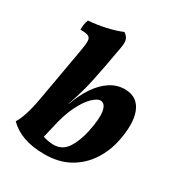

<svg xmlns="http://www.w3.org/2000/svg" viewBox="-171 -823 879 946"><g transform="rotate(30 268.5 -350.5)"><path d="M261.3 -710Q279.4 -698.2 285.2 -682.4Q291 -666.7 284.9 -633.5Q273 -565.6 263.7 -517Q254.4 -468.3 246.9 -433.1Q239.4 -397.8 232.2 -370.6Q224.9 -343.3 217.2 -318.7Q209.4 -294 200 -266.7L154.8 -74.3L219.7 9Q151.3 9 101.3 -9Q51.3 -27 17.4 -61.4Q31.4 -82.4 44.1 -121.7Q56.7 -161 66.7 -217L120.1 -519.4Q127.6 -560.6 127.1 -580.1Q126.6 -599.6 113.3 -605.6Q100.1 -611.7 68.1 -611.7Q67.6 -625.9 69.9 -641.3Q72.2 -656.8 77.7 -669Q124.9 -672.4 173.9 -683.1Q222.8 -693.9 261.3 -710ZM124.3 -7.7 167.9 -67.9Q180.8 -61.5 200.4 -57.8Q219.9 -54 235.7 -54Q285.7 -54 313.1 -95.8Q340.6 -137.6 354 -201.6Q370.4 -279.3 363 -319.1Q355.5 -358.8 328.1 -358.8Q311.1 -358.8 284.8 -334.1Q258.6 -309.4 232.6 -257.2Q206.5 -205 189.1 -122L170.1 -42L132.5 -49L181.2 -266.7H201.5Q223.1 -327.1 253.8 -372.3Q284.5 -417.4 322.7 -442.2Q360.9 -467 404.5 -467Q444.1 -467 468.6 -449Q493.2 -431 504.7 -399.2Q516.3 -367.5 516.3 -326.7Q516.3 -285.9 507.4 -240.3Q494 -170.6 457 -114Q420.1 -57.4 361 -24.2Q301.8 9 220.6 9Q192.6 9 167.4 4.2Q142.1 -0.6 124.3 -7.7Z"/></g></svg>

Font: Vollkorn
Style: Italic
Weight: 400
Italic angle: -11°
Designer: Friedrich Althausen
Foundry: Friedrich Althausen
Version: Version 5.001